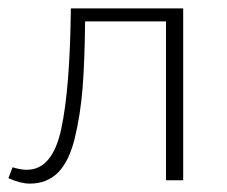

<svg xmlns="http://www.w3.org/2000/svg" viewBox="-26 -430 542 458"><path d="M411 -410V0H370V-379H177Q176 -283 171 -220Q166 -157 152.5 -101Q139 -45 112.5 -18.5Q86 8 45 8Q23 8 -6 -5L4 -31Q23 -25 38 -25Q99 -25 120 -122Q141 -219 143 -410Z"/></svg>

Font: EauTest Light
Style: Regular
Weight: 300
Designer: Christian Thalmann (Catharsis Fonts)
Version: Version 0.001;PS 000.001;hotconv 1.0.88;makeotf.lib2.5.64775